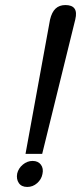

<svg xmlns="http://www.w3.org/2000/svg" viewBox="-20 -730 321 760"><path d="M178 -652 81 -121H147L278 -653Q285 -682 275 -696Q265 -710 239 -710Q215 -710 200 -696Q185 -682 178 -652ZM109 -93Q88 -93 70.5 -78.5Q53 -64 48 -43Q44 -21 54.5 -5.5Q65 10 88 10Q110 10 127 -5Q144 -20 148 -41Q153 -63 142 -78Q131 -93 109 -93Z"/></svg>

Font: Advent Pro SemiBold
Style: Italic
Weight: 600
Italic angle: -12°
Version: Version 3.000